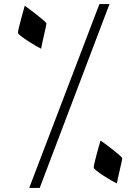

<svg xmlns="http://www.w3.org/2000/svg" viewBox="-20 -742 686 940"><path d="M516.1 -722.2 174.3 178.2H123L466.8 -722.2ZM207.5 -626.5Q207.5 -624 203.9 -607.4Q200.2 -590.8 195.3 -569.3Q190.4 -547.9 186.3 -529.3Q182.1 -510.7 181.2 -503.4Q174.8 -506.3 156.5 -516.8Q138.2 -527.3 117.9 -540.5Q97.7 -553.7 82.8 -565.2Q67.9 -576.7 67.9 -582Q67.9 -587.9 72.3 -606Q76.7 -624 82.5 -646.2Q88.4 -668.5 93.8 -687.3Q99.1 -706.1 101.1 -713.9Q106.9 -710 123.8 -697.5Q140.6 -685.1 159.9 -669.9Q179.2 -654.8 193.4 -642.3Q207.5 -629.9 207.5 -626.5ZM578.6 33.2Q578.6 36.1 575 52.5Q571.3 68.8 566.4 90.3Q561.5 111.8 557.4 130.4Q553.2 148.9 552.2 156.2Q545.9 153.3 527.6 143.1Q509.3 132.8 489 119.6Q468.8 106.4 453.9 95Q439 83.5 439 78.1Q439 71.8 443.1 53.7Q447.3 35.6 453.1 13.7Q459 -8.3 464.4 -27.1Q469.7 -45.9 472.2 -53.7Q478 -50.3 494.9 -37.8Q511.7 -25.4 531 -10.3Q550.3 4.9 564.5 17.3Q578.6 29.8 578.6 33.2Z"/></svg>

Font: Scheherazade New Rohingya
Style: Regular
Weight: 400
Designer: SIL International
Foundry: SIL International
Version: Version 3.000 ; LngRng